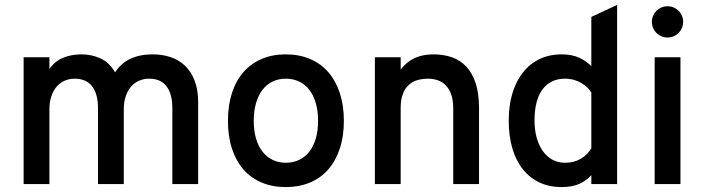

<svg xmlns="http://www.w3.org/2000/svg" viewBox="-20 -742 2839 774"><path d="M674.8 0V-306.2Q674.8 -363.3 651.4 -394Q627.9 -424.8 581.1 -424.8Q560.1 -424.8 541.5 -417Q522.9 -409.2 509 -393.6Q495.1 -377.9 487.1 -354.7Q479 -331.5 479 -300.8V0H375V-306.2Q375 -363.3 351.3 -394Q327.6 -424.8 280.8 -424.8Q259.8 -424.8 241.5 -417Q223.1 -409.2 209.2 -393.6Q195.3 -377.9 187.3 -354.7Q179.2 -331.5 179.2 -300.8V0H75.2V-511.2H179.2V-463.9Q201.2 -495.6 234.9 -509.3Q268.6 -522.9 308.1 -522.9Q350.1 -522.9 386 -506.1Q421.9 -489.3 443.8 -450.2Q468.3 -487.8 506.3 -505.4Q544.4 -522.9 595.2 -522.9Q634.3 -522.9 667.7 -511.7Q701.2 -500.5 725.8 -477.1Q750.5 -453.6 764.6 -417Q778.8 -380.4 778.8 -330.1V0Z M1132.3 12.2Q1078.6 12.2 1035.4 -5.9Q992.2 -23.9 961.9 -58.3Q931.6 -92.8 915.3 -142.3Q898.9 -191.9 898.9 -254.9Q898.9 -317.9 915.3 -367.7Q931.6 -417.5 961.9 -451.9Q992.2 -486.3 1035.4 -504.6Q1078.6 -522.9 1132.3 -522.9Q1185.5 -522.9 1229 -504.6Q1272.5 -486.3 1302.7 -451.9Q1333 -417.5 1349.6 -367.7Q1366.2 -317.9 1366.2 -254.9Q1366.2 -191.9 1349.6 -142.3Q1333 -92.8 1302.7 -58.3Q1272.5 -23.9 1229 -5.9Q1185.5 12.2 1132.3 12.2ZM1132.3 -85.9Q1162.1 -85.9 1186.3 -97.7Q1210.4 -109.4 1227.3 -131.1Q1244.1 -152.8 1253.2 -184.1Q1262.2 -215.3 1262.2 -254.9Q1262.2 -294.4 1253.2 -325.9Q1244.1 -357.4 1227.3 -379.4Q1210.4 -401.4 1186.3 -413.1Q1162.1 -424.8 1132.3 -424.8Q1102.5 -424.8 1078.6 -413.1Q1054.7 -401.4 1037.8 -379.4Q1021 -357.4 1012 -325.9Q1002.9 -294.4 1002.9 -254.9Q1002.9 -215.3 1012 -184.1Q1021 -152.8 1037.8 -131.1Q1054.7 -109.4 1078.6 -97.7Q1102.5 -85.9 1132.3 -85.9Z M1807.1 0V-305.2Q1807.1 -337.4 1799.3 -360.1Q1791.5 -382.8 1777.8 -397.2Q1764.2 -411.6 1745.6 -418.2Q1727.1 -424.8 1705.1 -424.8Q1681.6 -424.8 1661.6 -418.7Q1641.6 -412.6 1627 -398.9Q1612.3 -385.3 1603.8 -362.5Q1595.2 -339.8 1595.2 -307.1V0H1491.2V-511.2H1595.2V-461.9Q1620.1 -493.7 1652.3 -508.3Q1684.6 -522.9 1727.1 -522.9Q1767.1 -522.9 1800.8 -511.5Q1834.5 -500 1859.1 -474.1Q1883.8 -448.2 1897.5 -406.7Q1911.1 -365.2 1911.1 -305.2V0Z M2243.2 12.2Q2194.8 12.2 2155.5 -6.1Q2116.2 -24.4 2088.4 -58.8Q2060.5 -93.3 2045.7 -143.1Q2030.8 -192.9 2030.8 -255.9Q2030.8 -318.8 2046.4 -368.4Q2062 -418 2090.1 -452.4Q2118.2 -486.8 2157.2 -504.9Q2196.3 -522.9 2243.2 -522.9Q2285.2 -522.9 2314.7 -509.3Q2344.2 -495.6 2363.8 -475.1V-673.8L2467.8 -722.2V0H2363.8V-36.1Q2343.3 -13.2 2314.7 -0.5Q2286.1 12.2 2243.2 12.2ZM2257.8 -85.9Q2293 -85.9 2319.8 -101.1Q2346.7 -116.2 2363.8 -144V-369.1Q2357.9 -378.9 2348.1 -388.7Q2338.4 -398.4 2325 -406.5Q2311.5 -414.6 2294.7 -419.7Q2277.8 -424.8 2257.8 -424.8Q2199.2 -424.8 2167 -381.6Q2134.8 -338.4 2134.8 -255.9Q2134.8 -218.8 2143.3 -187.7Q2151.9 -156.7 2167.7 -134Q2183.6 -111.3 2206.3 -98.6Q2229 -85.9 2257.8 -85.9Z M2619.1 0V-511.2H2723.1V0ZM2670.9 -590.8Q2657.7 -590.8 2646.2 -595.7Q2634.8 -600.6 2626.2 -609.1Q2617.7 -617.7 2612.8 -629.2Q2607.9 -640.6 2607.9 -653.8Q2607.9 -667 2612.8 -678.5Q2617.7 -689.9 2626.2 -698.5Q2634.8 -707 2646.2 -711.9Q2657.7 -716.8 2670.9 -716.8Q2684.1 -716.8 2695.6 -711.9Q2707 -707 2715.6 -698.5Q2724.1 -689.9 2729 -678.5Q2733.9 -667 2733.9 -653.8Q2733.9 -640.6 2729 -629.2Q2724.1 -617.7 2715.6 -609.1Q2707 -600.6 2695.6 -595.7Q2684.1 -590.8 2670.9 -590.8Z"/></svg>

Font: Overpass
Style: Regular
Weight: 400
Designer: Delve Withrington
Foundry: Delve Fonts
Version: Version 1.001